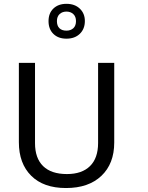

<svg xmlns="http://www.w3.org/2000/svg" viewBox="-20 -971 768 993"><path d="M570.8 -646V-233.9Q570.8 -124.5 504.4 -61.5Q438 1.5 321.3 1.5Q205.1 1.5 141.4 -62Q77.6 -125.5 77.6 -235.4V-646H161.1V-230.5Q161.1 -152.8 203.1 -111.8Q245.1 -70.8 326.2 -70.8Q403.8 -70.8 445.6 -112.1Q487.3 -153.3 487.3 -231.4V-646ZM418.9 -862.3Q418.9 -821.3 392.8 -796.1Q366.7 -771 323.7 -771Q281.2 -771 256.1 -795.7Q231 -820.3 231 -861.8Q231 -902.8 256.3 -927Q281.7 -951.2 323.7 -951.2Q366.7 -951.2 392.8 -926.3Q418.9 -901.4 418.9 -862.3ZM373 -861.8Q373 -885.3 359.1 -898.2Q345.2 -911.1 323.7 -911.1Q302.2 -911.1 288.3 -898.2Q274.4 -885.3 274.4 -861.8Q274.4 -837.9 287.1 -825.2Q299.8 -812.5 323.7 -812.5Q345.7 -812.5 359.4 -825.2Q373 -837.9 373 -861.8Z"/></svg>

Font: XL-Viking
Style: Regular
Weight: 400
Foundry: Ascender Corporation
Version: Version 1.10 March 23, 2015